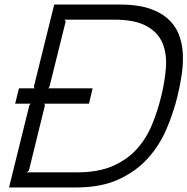

<svg xmlns="http://www.w3.org/2000/svg" viewBox="-20 -830 830 850"><path d="M766 -405Q748 -331 717 -258.5Q686 -186 634 -128.5Q582 -71 504.5 -35.5Q427 0 315 0H20L110 -364L116 -371H47L64 -439H133L130 -446L220 -810H510Q586 -810 637.5 -793.5Q689 -777 721.5 -748.5Q754 -720 770 -681.5Q786 -643 789 -598Q792 -553 785 -503.5Q778 -454 766 -405ZM694 -405Q710 -470 714.5 -531Q719 -592 699.5 -639Q680 -686 629 -714.5Q578 -743 484 -743H265L271 -736L199 -446L194 -439H390L374 -371H176L179 -364L108 -75L99 -67H322Q415 -67 479 -95Q543 -123 585.5 -170Q628 -217 653 -278Q678 -339 694 -405Z"/></svg>

Font: TypoPRO Sinkin Sans
Style: 300 Light Italic
Weight: 300
Italic angle: -112°
Designer: Keith Bates
Foundry: K-Type
Version: Sinkin Sans (version 1.0)  by Keith Bates   •   © 2014   www